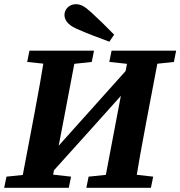

<svg xmlns="http://www.w3.org/2000/svg" viewBox="-42 -900 864 920"><path d="M-22.1 0H287.6L298.5 -53.6L163.5 -68.6H134.7L-10.9 -53.6L-22.1 0ZM55.5 0H200.4L260.2 -310.7L326.1 -657.1H176.1C159.4 -554.1 141.1 -450.1 121.4 -347.1L55.5 0ZM88.2 -603.2 229.3 -588.2H258.3L397.6 -603.2L408.5 -657.1H99.1L88.2 -603.2ZM371.7 0H681.1L692 -53.6L557.3 -68.6H528.2L382.6 -53.6L371.7 0ZM453.4 0H602.8C619.5 -103 638.2 -207 657.9 -310.7L723.8 -657.1H578.4L519.3 -347.1L453.4 0ZM481.8 -603.2 623.1 -588.2H652.1L791.2 -603.2L802 -657.1H492.6L481.8 -603.2ZM147.2 -7 392.6 -279.4 637 -552.2H646.7L638.9 -647.8L394.8 -375.4L150 -102.3L130.9 -103L147.2 -7ZM505 -733.8C468.6 -771.3 431.1 -808 395.6 -840.4C363.3 -869.9 344.8 -879.9 321.4 -879.9C288.9 -879.9 266.9 -854.7 266.9 -829C266.9 -810.2 276.3 -783.6 324.8 -762.2C377.3 -738.8 430.7 -719.4 482 -700.2L505 -733.8Z"/></svg>

Font: Source Serif 4 Variable
Style: Italic
Weight: 400
Italic angle: -12°
Designer: Frank Grießhammer
Foundry: Adobe Systems Incorporated
Version: Version 4.004;hotconv 1.0.116;makeotfexe 2.5.65601